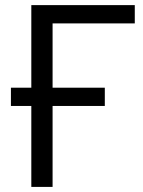

<svg xmlns="http://www.w3.org/2000/svg" viewBox="-20 -734 561 754"><path d="M103 -317.9H22.9V-389.6H103V-713.9H509.3V-642.1H186.5V-389.6H391.6V-317.9H186.5V0H103Z"/></svg>

Font: Viking Open Sans
Style: Regular
Weight: 400
Foundry: Ascender Corporation
Version: Version 2.001